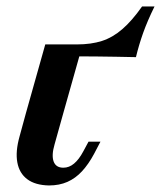

<svg xmlns="http://www.w3.org/2000/svg" viewBox="-20 -552 490 584"><path d="M58.9 -208.1 117.7 -416.9H231.5L172.6 -208.1ZM134.7 -380.6 141.9 -416.9H213.7Q257.3 -416.9 289.9 -427.4Q322.6 -437.9 352 -463.3Q381.5 -488.7 412.1 -532.3H450Q428.2 -487.9 415.3 -451.6Q402.4 -415.3 393.5 -378.2Q361.3 -379 332.3 -379.4Q303.2 -379.8 273.4 -380.2Q243.5 -380.6 208.9 -380.6ZM146 -112.9Q136.3 -79.8 143.1 -60.9Q150 -41.9 172.6 -41.9Q190.3 -41.9 205.2 -54.4Q220.2 -66.9 233.1 -91.1L249.2 -121H285.5L266.1 -83.9Q249.2 -52.4 229.4 -31Q209.7 -9.7 185.1 1.2Q160.5 12.1 129 12.1Q87.1 11.3 62.9 -6.9Q38.7 -25 32.7 -58.1Q26.6 -91.1 39.5 -137.1L58.9 -208.1H172.6Z"/></svg>

Font: Playfair 9pt
Style: Bold Italic
Weight: 700
Italic angle: -15.6°
Designer: Claus Eggers Sørensen
Foundry: Claus Eggers Sørensen
Version: Version 2.203